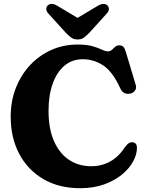

<svg xmlns="http://www.w3.org/2000/svg" viewBox="-20 -948 755 987"><path d="M684 -187.5Q684 -154 664.2 -117.8Q644.5 -81.5 606.8 -50.5Q569 -19.5 515 0Q461 19.5 392 19.5Q283 19.5 202.8 -27.5Q122.5 -74.5 78.8 -157.2Q35 -240 35 -348Q35 -427.5 61.2 -495Q87.5 -562.5 134.2 -612.8Q181 -663 243.5 -691Q306 -719 378.5 -719Q427 -719 456.5 -710.2Q486 -701.5 503.8 -692.8Q521.5 -684 534 -684Q547 -684 555.2 -691.8Q563.5 -699.5 571.8 -707.2Q580 -715 593 -715Q607 -715 614.5 -706.8Q622 -698.5 627.5 -679L678 -510.5Q682.5 -494 673.5 -481.8Q664.5 -469.5 648 -466.5Q632.5 -463.5 619.2 -469.8Q606 -476 598.5 -493.5Q559.5 -579.5 510.8 -611.5Q462 -643.5 405 -643.5Q350.5 -643.5 311.2 -610.2Q272 -577 250.8 -517.5Q229.5 -458 229.5 -378.5Q229.5 -286.5 257.5 -222.8Q285.5 -159 335 -126.2Q384.5 -93.5 448.5 -93.5Q559.5 -93.5 624 -194Q636 -209.5 645.8 -214Q655.5 -218.5 665.5 -216Q684 -211.5 684 -187.5ZM441.5 -782Q425.5 -765.5 412.2 -755.2Q399 -745 379 -745Q358.5 -745 345.2 -755.2Q332 -765.5 316 -782L229 -878Q217 -891 217.8 -902.8Q218.5 -914.5 226 -920.5Q244 -936.5 275 -918L378.5 -856L482.5 -918Q513.5 -936.5 532 -920.5Q539 -914.5 539.8 -902.8Q540.5 -891 528.5 -878Z"/></svg>

Font: Fraunces 9pt S050
Style: Bold
Weight: 700
Version: Version 1.000; ttfautohint (v1.8.3)